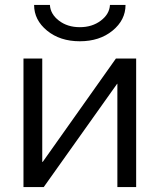

<svg xmlns="http://www.w3.org/2000/svg" viewBox="-20 -757 646 777"><path d="M151 -102H153L449 -520H531V0H455V-418H454L157 0H75V-520H151ZM425 -737H488Q488 -676 435.5 -633Q383 -590 303 -590Q223 -590 170.5 -633Q118 -676 118 -737H182Q184 -700 218.5 -673.5Q253 -647 303 -647Q353 -647 388 -673.5Q423 -700 425 -737Z"/></svg>

Font: Mplus 1p
Style: Regular
Weight: 400
Version: Version 1.061